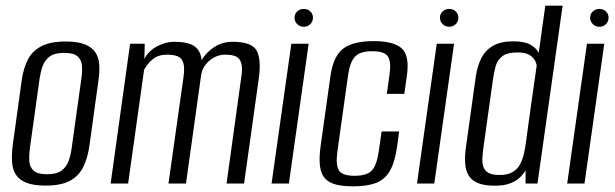

<svg xmlns="http://www.w3.org/2000/svg" viewBox="-20 -650 2178 680"><path d="M141.3 7.3Q99.2 7.3 73.9 -2.6Q48.6 -12.5 36.4 -31.1Q24.3 -49.7 22.6 -76.6Q20.9 -103.6 25.4 -138L57.4 -369.4Q63.2 -407.7 78.1 -437.9Q93 -468 125 -485.5Q156.9 -503 213.3 -503Q255.3 -503 280.6 -492.8Q305.9 -482.6 317.8 -464.5Q329.6 -446.3 331.4 -422.2Q333.2 -398 329.3 -369.4L297.3 -138.2Q291.3 -92.4 275.5 -59.8Q259.7 -27.1 228.1 -9.9Q196.5 7.3 141.3 7.3ZM146.5 -32.9Q180.7 -32.9 198.2 -46Q215.8 -59.2 223.2 -80.5Q230.6 -101.7 233.7 -124.8L268.2 -371.6Q271.6 -395 270.4 -415.7Q269.3 -436.5 255.5 -449.7Q241.7 -462.8 207.5 -462.8Q173.3 -462.8 155.7 -449.7Q138.2 -436.5 130.9 -415.7Q123.7 -395 120.2 -371.6L85.8 -124.8Q82.7 -101.7 83.7 -80.5Q84.7 -59.2 98.5 -46Q112.3 -32.9 146.5 -32.9Z M371.8 0 440.8 -495H492.6L491.3 -441.4Q505.3 -469.5 536 -485.8Q566.7 -502 596.6 -502Q645.9 -502 668.4 -486.4Q691 -470.7 693.9 -436.9Q710.7 -465.3 739.3 -483.6Q768 -502 803.7 -502Q871.8 -502 889 -470.8Q906.1 -439.6 896.4 -371L844.4 0H782.4L834.1 -373.5Q839.7 -408.2 834.6 -426.1Q829.5 -444 815.5 -450.2Q801.5 -456.4 777.7 -456.4Q748 -456.4 723.8 -437Q699.6 -417.6 693 -388.6L638.7 0H576.7L629.9 -377.1Q634.7 -411 628.9 -428.2Q623.2 -445.4 608.4 -450.9Q593.7 -456.4 571.3 -456.4Q540.9 -456.4 521 -440.2Q501 -424 490.2 -402.1L433.8 0Z M941.8 0 1011.8 -495H1073.1L1003.1 0ZM1055.9 -555.2Q1042.2 -555.2 1032.6 -564.6Q1023.1 -574 1023.1 -587.3Q1023.1 -600.6 1032.6 -609.5Q1042.2 -618.4 1055.9 -618.4Q1069.7 -618.4 1079 -609.5Q1088.4 -600.6 1088.4 -587.3Q1088.4 -574 1079 -564.6Q1069.7 -555.2 1055.9 -555.2Z M1231.6 9.9Q1195.9 9.9 1170.9 3.9Q1146 -2.1 1131.6 -17.5Q1117.1 -32.9 1113.3 -61.2Q1109.5 -89.6 1115.7 -134L1150.4 -381.5Q1160.7 -452 1196 -478.2Q1231.3 -504.4 1303.6 -504.4Q1375.2 -504.4 1403.2 -478.2Q1431.2 -452 1420.9 -381.5L1412 -317.5H1350L1359.7 -386.6Q1366 -429.9 1354.3 -449.3Q1342.6 -468.6 1298.3 -468.6Q1255 -468.6 1237.3 -449.3Q1219.5 -429.9 1213.2 -386.6L1174.8 -113Q1168.5 -65.3 1180.4 -46.4Q1192.2 -27.4 1235.5 -27.4Q1279.8 -27.4 1297.1 -46.4Q1314.3 -65.3 1321.3 -113L1331.6 -184.5H1393.6L1386.9 -134.2Q1378.7 -74.9 1360.4 -44Q1342.1 -13.1 1310.5 -1.6Q1278.9 9.9 1231.6 9.9Z M1456.8 0 1526.8 -495H1588.1L1518.1 0ZM1570.9 -555.2Q1557.2 -555.2 1547.6 -564.6Q1538.1 -574 1538.1 -587.3Q1538.1 -600.6 1547.6 -609.5Q1557.2 -618.4 1570.9 -618.4Q1584.7 -618.4 1594 -609.5Q1603.4 -600.6 1603.4 -587.3Q1603.4 -574 1594 -564.6Q1584.7 -555.2 1570.9 -555.2Z M1733.1 7.7Q1695.9 7.7 1673.3 -1.4Q1650.7 -10.5 1639.9 -28.4Q1629.1 -46.2 1627.4 -72.7Q1625.7 -99.1 1630.8 -133.3L1665.2 -379.6Q1670.8 -416.5 1684.8 -444.1Q1698.7 -471.8 1726 -487.7Q1753.3 -503.6 1797.3 -503.6Q1838 -503.6 1858.8 -491.6Q1879.6 -479.7 1888 -462.8L1911.3 -630H1972.6L1883.6 0H1841.3L1841.5 -47Q1834.4 -34.3 1821.5 -21.7Q1808.5 -9 1787.1 -0.7Q1765.7 7.7 1733.1 7.7ZM1749.4 -30.2Q1778.3 -30.2 1795.5 -40.6Q1812.8 -51 1821.8 -68Q1830.9 -85 1835.5 -105.5Q1840.2 -125.9 1842.6 -145.6Q1851.9 -213.9 1861.3 -281.5Q1870.7 -349.1 1880.7 -417.1Q1880 -426.4 1873.7 -437.3Q1867.5 -448.3 1853.3 -456.3Q1839.1 -464.3 1812.7 -464.3Q1775.7 -464.3 1758.4 -450.4Q1741.1 -436.5 1735.2 -414.7Q1729.4 -392.8 1725.9 -368.7L1691.8 -125Q1689.4 -106.7 1688.4 -89.8Q1687.5 -72.9 1691.9 -59.4Q1696.2 -46 1709.4 -38.1Q1722.6 -30.2 1749.4 -30.2Z M1988.8 0 2058.8 -495H2120.1L2050.1 0ZM2102.9 -555.2Q2089.2 -555.2 2079.6 -564.6Q2070.1 -574 2070.1 -587.3Q2070.1 -600.6 2079.6 -609.5Q2089.2 -618.4 2102.9 -618.4Q2116.7 -618.4 2126 -609.5Q2135.4 -600.6 2135.4 -587.3Q2135.4 -574 2126 -564.6Q2116.7 -555.2 2102.9 -555.2Z"/></svg>

Font: Alumni Sans Thin
Style: Italic
Weight: 100
Italic angle: -8°
Designer: Robert E. Leuschke
Foundry: Robert E. Leuschke
Version: Version 1.016